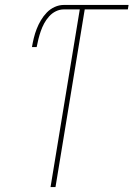

<svg xmlns="http://www.w3.org/2000/svg" viewBox="-20 -755 540 775"><path d="M184 0 302 -717H237Q221 -717 205.5 -709.5Q190 -702 178 -688.5Q166 -675 158 -660Q150 -645 144.5 -629Q139 -613 135 -597Q131 -581 128 -565H109Q112 -583 116.5 -601.5Q121 -620 128 -638Q135 -656 145 -673Q155 -690 169 -704.5Q183 -719 201 -727Q219 -735 237 -735H499L496 -717H322L204 0Z"/></svg>

Font: Iosevka Thin Oblique
Style: Regular
Weight: 100
Italic angle: -9°
Monospace: yes
Designer: Belleve Invis
Foundry: Belleve Invis
Version: Version 32.5.0; ttfautohint (v1.8.4)